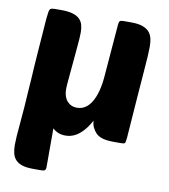

<svg xmlns="http://www.w3.org/2000/svg" viewBox="-82 -620 769 875"><g transform="rotate(10 302.0 -182.5)"><path d="M236 -465Q236 -444 232.5 -406Q229 -368 225.5 -327Q222 -286 218.5 -250Q215 -214 215 -199Q215 -164 232.5 -144Q250 -124 278 -124Q320 -124 345.5 -167Q371 -210 377 -284L397 -530Q398 -542 402 -546Q406 -550 419 -550H455Q486 -550 505.5 -543.5Q525 -537 536.5 -525Q548 -513 552.5 -495.5Q557 -478 557 -455Q557 -440 555.5 -412.5Q554 -385 550 -336.5Q546 -288 540.5 -213.5Q535 -139 527 -29Q525 -8 522 -4Q519 0 505 0H467Q410 0 387.5 -23.5Q365 -47 363 -79Q341 -37 312 -13.5Q283 10 248 10Q230 10 215 4Q200 -2 189 -13V165Q189 177 184.5 181Q180 185 167 185H131Q100 185 80.5 179Q61 173 49.5 161Q38 149 33.5 131.5Q29 114 29 91Q29 59 35.5 -8Q42 -75 48 -178Q49 -187 50.5 -212.5Q52 -238 54 -271.5Q56 -305 59 -343Q62 -381 64.5 -416Q67 -451 69 -478.5Q71 -506 73 -519Q75 -541 80.5 -545.5Q86 -550 101 -550H133Q164 -550 184 -544Q204 -538 215.5 -527Q227 -516 231.5 -500.5Q236 -485 236 -465Z"/></g></svg>

Font: PoetsenOne
Style: Regular
Weight: 400
Designer: Rodrigo Fuenzalida, Pablo Impallari
Foundry: Pablo Impallari, Rodrigo Fuenzalida
Version: Version 1.000; ttfautohint (v0.8) -G 200 -r 50